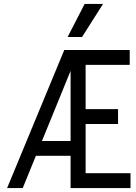

<svg xmlns="http://www.w3.org/2000/svg" viewBox="-20 -951 690 971"><path d="M16 0 305 -698H380L95 0ZM140 -163V-238H375V-163ZM337 0V-698H636V-623H413V-399H577V-324H413V-75H640V0ZM322 -764 408 -931H501L395 -764Z"/></svg>

Font: Azeret Mono Thin Light
Style: Regular
Weight: 300
Version: Version 1.002